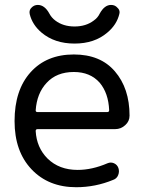

<svg xmlns="http://www.w3.org/2000/svg" viewBox="-20 -782 592 791"><path d="M134.8 -250Q127 -250 127 -242.2Q130.9 -173.8 175.8 -128.9Q223.6 -82 299.8 -82Q359.4 -82 422.9 -109.4Q436.5 -115.2 449.7 -109.4Q462.9 -103.5 467.8 -89.8Q472.7 -75.2 466.8 -60.5Q460.9 -45.9 446.3 -41Q373 -10.7 293.9 -10.7Q179.7 -10.7 109.9 -84.5Q40 -158.2 40 -283.2Q40 -411.1 106 -484.4Q171.9 -557.6 284.2 -557.6Q393.6 -557.6 453.1 -488.3Q513.7 -418 513.7 -305.7Q513.7 -282.2 496.1 -266.6Q478.5 -250 454.1 -250ZM127 -327.1Q127 -320.3 134.8 -320.3H421.9Q429.7 -320.3 429.7 -328.1Q426.8 -398.4 390.6 -441.4Q351.6 -485.4 284.2 -485.4Q212.9 -485.4 171.9 -440.4Q131.8 -397.5 127 -327.1ZM102.5 -723.6Q101.6 -727.5 101.6 -731.4Q101.6 -742.2 109.4 -750Q120.1 -761.7 135.7 -761.7Q164.1 -761.7 183.6 -725.6Q192.4 -709 208 -697.3Q240.2 -672.9 287.1 -672.9Q334 -672.9 366.2 -697.3Q382.8 -709 390.6 -725.6Q410.2 -761.7 437.5 -761.7Q454.1 -761.7 463.9 -750Q472.7 -742.2 472.7 -731.4Q472.7 -728.5 471.7 -724.6Q460.9 -679.7 421.9 -647.5Q369.1 -602.5 287.1 -602.5Q205.1 -602.5 151.4 -647.5Q113.3 -679.7 102.5 -723.6Z"/></svg>

Font: Gen Jyuu Gothic Regular
Style: Regular
Weight: 400
Designer: [Source Han Sans]
Ryoko NISHIZUKA  (kana & ideographs); Paul D. Hunt (Latin, Greek & Cyrillic); Wenlong ZHANG  (bopomofo
Version: Version 1.002.20150607